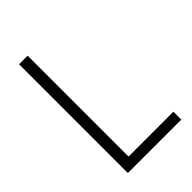

<svg xmlns="http://www.w3.org/2000/svg" viewBox="-212 -799 887 887"><g transform="rotate(-45 232.0 -355.5)"><path d="M140.1 -51.8H433.1V0H84V-710.9H140.1Z"/></g></svg>

Font: TypoPRO Roboto
Style: Regular
Weight: 300
Designer: Google
Version: Version 2.136; 2016